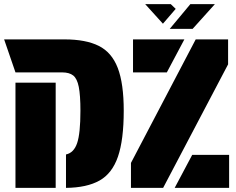

<svg xmlns="http://www.w3.org/2000/svg" viewBox="-20 -911 1146 931"><path d="M55 -560 0 -720H293Q396 -720 459 -688.5Q522 -657 551 -581.5Q580 -506 580 -374Q580 -233 552 -151.5Q524 -70 462.5 -35.5Q401 -1 300 0V-162Q338 -170 354 -217Q370 -264 370 -374Q370 -449 362 -489.5Q354 -530 335 -545Q316 -560 281 -560ZM55 0V-510H250V0ZM874 -720 789 -560H625V-720ZM771 0H615V-121L929 -720H1086V-599ZM827 0 912 -160H1091V0ZM803 -771 903 -891H1022L914 -771ZM770 -796 684 -891H808L832 -868Z"/></svg>

Font: Protest Guerrilla
Style: Regular
Weight: 400
Designer: Octavio Pardo
Foundry: Ashler Design
Version: Version 2.005; ttfautohint (v1.8.4.7-5d5b)